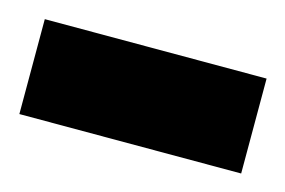

<svg xmlns="http://www.w3.org/2000/svg" viewBox="-46 -187 367 247"><g transform="rotate(15 137.5 -63.0)"><path d="M-9.8 -126.4V0H285.6V-126.4Z"/></g></svg>

Font: Vazirmatn
Style: Regular
Weight: 400
Designer: Saber Rastikerdar
Foundry: Saber Rastikerdar
Version: Version 33.003;September 2, 2022;FontCreator 14.0.0.2862 64-